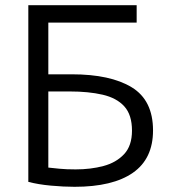

<svg xmlns="http://www.w3.org/2000/svg" viewBox="-20 -713 656 739"><path d="M267 6Q225 6 176 1.5Q127 -3 89 -13V-693H506V-626H166V-427H256Q405 -427 487 -377Q569 -327 569 -211Q569 -102 491.5 -48Q414 6 267 6ZM271 -61Q329 -61 378 -74Q427 -87 457.5 -119.5Q488 -152 488 -210Q488 -271 458.5 -303.5Q429 -336 375 -348.5Q321 -361 248 -361H166V-68Q184 -66 209.5 -63.5Q235 -61 271 -61Z"/></svg>

Font: Ubuntu Sans
Style: Regular
Weight: 400
Designer: Dalton Maag Ltd
Foundry: Dalton Maag Ltd
Version: Version 1.006; ttfautohint (v1.8.4.7-5d5b)